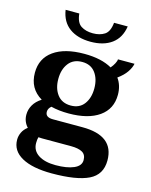

<svg xmlns="http://www.w3.org/2000/svg" viewBox="-127 -791 809 1030"><g transform="rotate(15 277.5 -275.5)"><path d="M107 -709H183Q188 -659 214.5 -642Q241 -625 280 -625Q319 -625 345 -642Q371 -659 376 -709H452Q442 -644 397 -611Q352 -578 280 -578Q208 -578 162.5 -611Q117 -644 107 -709ZM533 14Q533 93 466 125.5Q399 158 262 158Q154 158 95 125Q36 92 36 31Q36 10 45.5 -10Q55 -30 75 -45Q49 -73 49 -112Q49 -140 63.5 -165.5Q78 -191 108 -210Q35 -253 35 -341Q35 -420 96 -463.5Q157 -507 266 -507Q361 -507 420 -473Q432 -487 439.5 -501.5Q447 -516 447 -525H539Q535 -503 518 -478Q501 -453 469 -430Q496 -393 496 -341Q496 -262 435 -219Q374 -176 266 -176Q212 -176 168 -187Q151 -173 151 -155Q151 -124 193 -124H357Q533 -124 533 14ZM165 -341Q165 -288 191 -254Q217 -220 266 -220Q314 -220 339.5 -254Q365 -288 365 -341Q365 -394 339.5 -428Q314 -462 266 -462Q217 -462 191 -428Q165 -394 165 -341ZM409 45Q409 15 387.5 2.5Q366 -10 324 -10H163Q149 -10 143 -11Q139 2 139 22Q139 64 174.5 87Q210 110 270 110Q333 110 371 93.5Q409 77 409 45Z"/></g></svg>

Font: Trirong SemiBold
Style: Regular
Weight: 600
Designer: Katatrad Team
Foundry: CadsonDemak
Version: Version 1.000